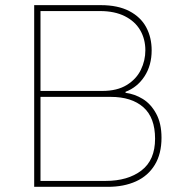

<svg xmlns="http://www.w3.org/2000/svg" viewBox="-20 -723 704 743"><path d="M125 -22.9H388.7Q474.6 -22.9 527.3 -63.2Q580.1 -103.5 580.1 -186Q580.1 -268.1 534.7 -308.1Q489.3 -348.1 408.2 -348.1H125V-371.1H376Q433.1 -371.1 470.5 -394Q507.8 -417 525.1 -452.9Q542.5 -488.8 542.5 -528.3Q542.5 -571.8 522.5 -606.2Q502.4 -640.6 462.9 -660.4Q423.3 -680.2 367.2 -680.2H125V-703.1H370.1Q436 -703.1 480.2 -680.2Q524.4 -657.2 545.7 -617.7Q566.9 -578.1 566.9 -528.3Q566.9 -470.2 539.3 -427.7Q511.7 -385.3 465.8 -367.7V-363.8Q501 -359.4 532.5 -340.1Q564 -320.8 584.5 -283Q605 -245.1 605 -189.9Q605 -127.9 579.1 -85.2Q553.2 -42.5 506.3 -21.2Q459.5 0 397.5 0H124ZM136.7 -703.1V0H112.3V-703.1Z"/></svg>

Font: Wand UI Pro
Style: Regular
Weight: 400
Designer: Andreas Faust
Version: Version 1.003;FEAKit 1.0